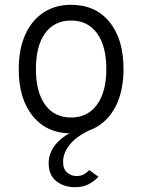

<svg xmlns="http://www.w3.org/2000/svg" viewBox="-20 -543 592 799"><path d="M276 12Q175 12 116.5 -59.8Q58 -131.5 58 -255Q58 -337.5 84.5 -397.5Q111 -457.5 160 -490.2Q209 -523 276 -523Q377.5 -523 435.8 -451.5Q494 -380 494 -256Q494 -173.5 467.5 -113.5Q441 -53.5 392 -20.8Q343 12 276 12ZM276 -54Q345 -54 383.8 -107.5Q422.5 -161 422.5 -256Q422.5 -351.5 383.8 -404.5Q345 -457.5 276 -457.5Q206 -457.5 167.8 -404.8Q129.5 -352 129.5 -255Q129.5 -159.5 168 -106.8Q206.5 -54 276 -54ZM291.5 236Q246 236 214.2 210.8Q182.5 185.5 182.5 136Q182.5 87.5 219.5 49Q256.5 10.5 319.5 -10H373.5Q306 17.5 274.2 54.2Q242.5 91 242.5 130Q242.5 161.5 259.8 175.5Q277 189.5 298 189.5Q318.5 189.5 331.2 181.2Q344 173 351.5 165L389.5 192.5Q375 209 351 222.5Q327 236 291.5 236Z"/></svg>

Font: Overpass Light
Style: Regular
Weight: 300
Designer: Delve Withrington, Dave Bailey, Thomas Jockin
Foundry: Delve Fonts LLC
Version: Version 4.000; ttfautohint (v1.8.3)